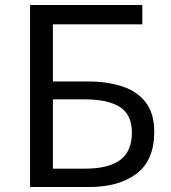

<svg xmlns="http://www.w3.org/2000/svg" viewBox="-20 -753 688 773"><path d="M101 0V-733H553V-655H193V-425H334Q412 -425 472.5 -405Q533 -385 567 -340.5Q601 -296 601 -222Q601 -108 530 -54Q459 0 338 0ZM193 -74H323Q417 -74 464 -109Q511 -144 511 -219Q511 -291 463 -322Q415 -353 320 -353H193Z"/></svg>

Font: Gothic Nguyen
Style: Regular
Weight: 400
Designer: MORI Takayuki
Version: Version 1.220;July 21, 2023;FontCreator 14.0.0.2814 64-bit